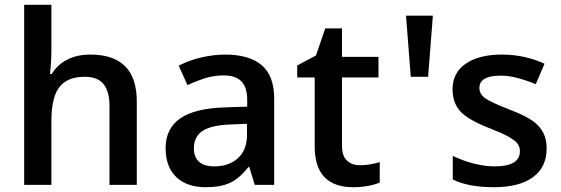

<svg xmlns="http://www.w3.org/2000/svg" viewBox="-20 -780 2368 810"><path d="M557.1 0H441.9V-332Q441.9 -394.5 416.7 -425.3Q391.6 -456.1 336.9 -456.1Q264.6 -456.1 230.7 -412.8Q196.8 -369.6 196.8 -268.1V0H82V-759.8H196.8V-566.9Q196.8 -520.5 190.9 -467.8H198.2Q221.7 -506.8 263.4 -528.3Q305.2 -549.8 360.8 -549.8Q557.1 -549.8 557.1 -352.1Z M1054.7 0 1031.7 -75.2H1027.8Q988.8 -25.9 949.2 -8.1Q909.7 9.8 847.7 9.8Q768.1 9.8 723.4 -33.2Q678.7 -76.2 678.7 -154.8Q678.7 -238.3 740.7 -280.8Q802.7 -323.2 929.7 -327.1L1022.9 -330.1V-358.9Q1022.9 -410.6 998.8 -436.3Q974.6 -461.9 923.8 -461.9Q882.3 -461.9 844.2 -449.7Q806.2 -437.5 771 -420.9L733.9 -502.9Q777.8 -525.9 830.1 -537.8Q882.3 -549.8 928.7 -549.8Q1031.7 -549.8 1084.2 -504.9Q1136.7 -460 1136.7 -363.8V0ZM883.8 -78.1Q946.3 -78.1 984.1 -113Q1022 -147.9 1022 -210.9V-257.8L952.6 -254.9Q871.6 -252 834.7 -227.8Q797.9 -203.6 797.9 -153.8Q797.9 -117.7 819.3 -97.9Q840.8 -78.1 883.8 -78.1Z M1498 -83Q1540 -83 1582 -96.2V-9.8Q1563 -1.5 1533 4.2Q1502.9 9.8 1470.7 9.8Q1307.6 9.8 1307.6 -162.1V-453.1H1233.9V-503.9L1313 -545.9L1352.1 -660.2H1422.9V-540H1576.7V-453.1H1422.9V-164.1Q1422.9 -122.6 1443.6 -102.8Q1464.4 -83 1498 -83Z M1806.2 -713.9 1786.1 -456.1H1712.9L1692.9 -713.9Z M2286.1 -153.8Q2286.1 -74.7 2228.5 -32.5Q2170.9 9.8 2063.5 9.8Q1955.6 9.8 1890.1 -22.9V-122.1Q1985.4 -78.1 2067.4 -78.1Q2173.3 -78.1 2173.3 -142.1Q2173.3 -162.6 2161.6 -176.3Q2149.9 -189.9 2123 -204.6Q2096.2 -219.2 2048.3 -237.8Q1955.1 -273.9 1922.1 -310.1Q1889.2 -346.2 1889.2 -403.8Q1889.2 -473.1 1945.1 -511.5Q2001 -549.8 2097.2 -549.8Q2192.4 -549.8 2277.3 -511.2L2240.2 -424.8Q2152.8 -460.9 2093.3 -460.9Q2002.4 -460.9 2002.4 -409.2Q2002.4 -383.8 2026.1 -366.2Q2049.8 -348.6 2129.4 -317.9Q2196.3 -292 2226.6 -270.5Q2256.8 -249 2271.5 -220.9Q2286.1 -192.9 2286.1 -153.8Z"/></svg>

Font: f0_53748          
Style: Regular
Weight: 600
Foundry: Ascender Corporation
Version: Version 1.10